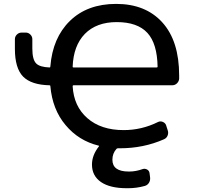

<svg xmlns="http://www.w3.org/2000/svg" viewBox="-20 -784 1040 1000"><path d="M358.4 -436.5Q358.4 -432.6 362.3 -432.6H795.9Q800.8 -432.6 800.8 -436.5Q798.8 -556.6 748 -612.3Q696.3 -668.9 587.9 -668.9Q482.4 -668.9 421.9 -607.4Q362.3 -545.9 358.4 -436.5ZM594.7 -11.7Q589.8 -11.7 586.9 -8.8Q565.4 14.6 565.4 47.9Q565.4 109.4 650.4 109.4Q652.3 109.4 653.3 109.4Q687.5 109.4 722.7 96.7Q734.4 92.8 745.6 98.6Q756.8 104.5 758.8 117.2L761.7 139.6Q763.7 155.3 755.9 168Q748 180.7 733.4 184.6Q691.4 196.3 646.5 196.3Q643.6 196.3 640.6 196.3Q552.7 196.3 505.9 164.1Q459 131.8 459 73.2Q459 24.4 495.1 -21.5Q498 -24.4 494.1 -25.4Q389.6 -50.8 321.3 -132.8Q252.9 -213.9 242.2 -335.9Q242.2 -339.8 238.3 -339.8Q143.6 -341.8 100.6 -384.8Q57.6 -428.7 57.6 -529.3V-580.1Q57.6 -593.8 67.9 -604Q78.1 -614.3 92.8 -614.3H114.3Q127.9 -614.3 138.2 -604Q148.4 -593.8 148.4 -580.1V-531.2Q148.4 -472.7 168.9 -453.1Q187.5 -434.6 238.3 -432.6Q242.2 -432.6 242.2 -437.5Q253.9 -586.9 343.8 -674.8Q434.6 -763.7 585 -763.7Q738.3 -763.7 825.7 -667Q913.1 -570.3 913.1 -390.6Q913.1 -383.8 913.1 -374Q912.1 -360.4 901.9 -350.1Q891.6 -339.8 876 -339.8H362.3Q358.4 -339.8 358.4 -335Q364.3 -230.5 434.6 -168.9Q505.9 -106.4 624 -106.4Q717.8 -106.4 802.7 -148.4Q814.5 -154.3 827.1 -149.4Q839.8 -144.5 844.7 -132.8L853.5 -105.5Q858.4 -91.8 853 -78.1Q847.7 -64.5 834 -58.6Q727.5 -11.7 604.5 -11.7Z"/></svg>

Font: Gen Jyuu Gothic L Monospace Medium
Style: Regular
Weight: 500
Designer: [Source Han Sans]
Ryoko NISHIZUKA  (kana & ideographs); Paul D. Hunt (Latin, Greek & Cyrillic); Wenlong ZHANG  (bopomofo
Version: Version 1.002.20150607